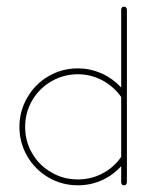

<svg xmlns="http://www.w3.org/2000/svg" viewBox="-20 -554 448 574"><path d="M350.6 -534.2C348.1 -534.2 346.2 -533.2 344.7 -531.7C342.8 -529.8 342.3 -527.8 342.3 -525.4V-292.5C325.7 -310.1 306.6 -324.2 284.2 -334.5C261.7 -344.2 237.8 -349.6 212.9 -349.6C181.2 -349.6 151.9 -341.8 125 -326.2C98.1 -310.5 77.1 -289.1 61.5 -262.2C45.9 -235.4 38.1 -206.1 38.1 -174.8C38.1 -143.1 45.9 -113.8 61.5 -86.9C77.1 -60.1 98.1 -39.1 125 -23.4C151.9 -7.8 181.2 0 212.9 0C237.8 0 261.7 -4.9 284.2 -15.1C306.6 -24.9 325.7 -39.1 342.3 -57.1V-8.8C342.3 -6.3 342.8 -4.4 344.7 -2.4C346.2 -0.5 348.1 0 350.6 0C353 0 355 -0.5 356.9 -2.4C358.4 -4.4 359.4 -6.3 359.4 -8.8V-82.5V-525.4C359.4 -527.8 358.4 -529.8 356.9 -531.7C355 -533.2 353 -534.2 350.6 -534.2ZM212.9 -332C239.3 -332 263.7 -325.7 286.6 -313.5C309.1 -301.3 327.6 -284.7 342.3 -264.2V-85C327.6 -64 309.1 -47.4 286.6 -35.6C263.7 -23.4 239.3 -17.6 212.9 -17.6C184.1 -17.6 157.7 -24.4 133.8 -38.6C109.4 -52.2 90.3 -71.3 76.2 -95.7C62 -119.6 55.2 -146 55.2 -174.8C55.2 -203.1 62 -229.5 76.2 -253.9C90.3 -277.8 109.4 -296.9 133.8 -311C157.7 -324.7 184.1 -332 212.9 -332Z"/></svg>

Font: Mill
Style: Thin
Weight: 100
Version: Version 001.000